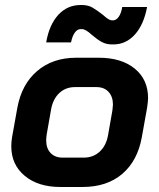

<svg xmlns="http://www.w3.org/2000/svg" viewBox="-20 -737 634 765"><path d="M25 -154Q25 -172 28 -190L49 -307Q66 -401 128 -454Q190 -507 284 -507H373Q464 -507 517 -463.5Q570 -420 570 -346Q570 -335 566 -307L545 -190Q528 -96 467 -44Q406 8 309 8H220Q132 8 78.5 -36.5Q25 -81 25 -154ZM314 -109Q352 -109 378 -133.5Q404 -158 411 -201L428 -298Q430 -314 430 -320Q430 -352 412.5 -371Q395 -390 364 -390H279Q241 -390 215.5 -365.5Q190 -341 183 -298L166 -201Q164 -185 164 -178Q164 -146 181.5 -127.5Q199 -109 229 -109ZM346 -598Q321 -621 307 -621H301Q288 -621 278 -607Q268 -593 263 -568H164Q176 -638 212 -677.5Q248 -717 301 -717H307Q331 -717 349 -706.5Q367 -696 391 -677Q414 -656 425 -656H431Q443 -656 453 -670Q463 -684 467 -709H566Q553 -639 517.5 -599.5Q482 -560 432 -560H426Q403 -560 385 -570Q367 -580 346 -598Z"/></svg>

Font: Bai Jamjuree
Style: Bold Italic
Weight: 700
Italic angle: -10°
Designer: Katatrad Aksorn Co.,Ltd.
Foundry: Cadson Demak Co.,Ltd.
Version: Version 1.000; ttfautohint (v1.6)